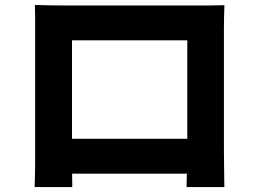

<svg xmlns="http://www.w3.org/2000/svg" viewBox="-20 -736 1040 776"><path d="M121 -716Q151 -715 180.5 -714.5Q210 -714 231 -714Q248 -714 282 -714Q316 -714 361 -714Q406 -714 457 -714Q508 -714 559 -714Q610 -714 655 -714Q700 -714 734 -714Q768 -714 785 -714Q804 -714 831 -714Q858 -714 887 -715Q886 -692 885.5 -664.5Q885 -637 885 -613Q885 -599 885 -569.5Q885 -540 885 -499.5Q885 -459 885 -414Q885 -369 885 -323.5Q885 -278 885 -238Q885 -198 885 -168Q885 -138 885 -124Q885 -109 885.5 -85Q886 -61 886 -37.5Q886 -14 886.5 2.5Q887 19 887 20H734Q734 19 734.5 -5Q735 -29 736 -61.5Q737 -94 737 -124Q737 -137 737 -168Q737 -199 737 -240.5Q737 -282 737 -327.5Q737 -373 737 -416.5Q737 -460 737 -495.5Q737 -531 737 -552Q737 -573 737 -573H271Q271 -573 271 -552Q271 -531 271 -495.5Q271 -460 271 -416.5Q271 -373 271 -327.5Q271 -282 271 -241Q271 -200 271 -169Q271 -138 271 -124Q271 -104 271 -79.5Q271 -55 271.5 -33Q272 -11 272 4Q272 19 272 20H120Q120 19 120.5 4Q121 -11 121.5 -34.5Q122 -58 122 -82Q122 -106 122 -126Q122 -139 122 -169Q122 -199 122 -239.5Q122 -280 122 -325Q122 -370 122 -415.5Q122 -461 122 -500.5Q122 -540 122 -569.5Q122 -599 122 -613Q122 -636 122 -665Q122 -694 121 -716ZM791 -175V-34H195V-175Z"/></svg>

Font: Noto Sans SC ExtraBold
Style: Regular
Weight: 800
Designer: Ryoko NISHIZUKA 西塚涼子 (kana, bopomofo & ideographs); Paul D. Hunt (Latin, Greek & Cyrillic); Sandoll Communications 산돌커뮤니
Foundry: Adobe
Version: Version 2.004-H2;hotconv 1.0.118;makeotfexe 2.5.65603